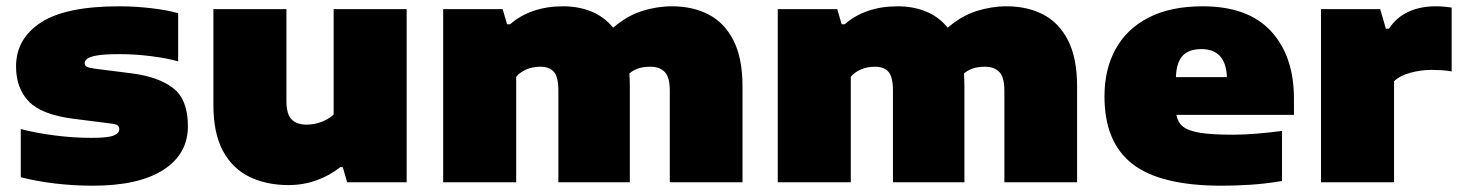

<svg xmlns="http://www.w3.org/2000/svg" viewBox="-20 -579 4638 610"><path d="M275 11Q213.5 11 153.5 3.8Q93.5 -3.5 46 -16V-169Q93.5 -156.5 153 -148.8Q212.5 -141 271 -141Q322 -141 340.5 -148.2Q359 -155.5 359 -168Q359 -176.5 353.5 -180.8Q348 -185 329 -187L211 -202Q111.5 -215 71.2 -257Q31 -299 31 -368Q31 -456 110 -507.5Q189 -559 359 -559Q408.5 -559 460 -553Q511.5 -547 546 -537V-384Q511.5 -394 460.2 -400.5Q409 -407 361 -407Q312 -407 288 -402.8Q264 -398.5 256.5 -391.8Q249 -385 249 -378Q249 -371.5 255.2 -367.5Q261.5 -363.5 280 -361L398 -346Q482 -335.5 529.5 -299.5Q577 -263.5 577 -178Q577 -89.5 498.8 -39.2Q420.5 11 275 11Z M897 9Q826.5 9 772.5 -17.2Q718.5 -43.5 688.2 -99.8Q658 -156 658 -246V-550H890V-259Q890 -215.5 906.8 -199.2Q923.5 -183 954 -183Q979 -183 1002 -192Q1025 -201 1040 -215V-550H1272V0H1083L1069 -48H1061Q1027.5 -21 985.2 -6Q943 9 897 9Z M1388 0V-550H1577L1591 -502H1601Q1631 -529 1673.8 -544Q1716.5 -559 1769 -559Q1818 -559 1858.8 -542.5Q1899.5 -526 1928 -491Q1971.5 -528.5 2019.2 -543.8Q2067 -559 2115 -559Q2181 -559 2231.5 -532.8Q2282 -506.5 2310.5 -450.2Q2339 -394 2339 -304V0H2108V-291Q2108 -334.5 2091.5 -350.8Q2075 -367 2047 -367Q2023 -367 2007 -361.2Q1991 -355.5 1979.5 -345.5Q1981 -327 1981 -307V0H1754V-291Q1754 -334.5 1739.8 -350.8Q1725.5 -367 1697 -367Q1671.5 -367 1651.8 -358.2Q1632 -349.5 1620 -335V0Z M2451 0V-550H2640L2654 -502H2664Q2694 -529 2736.8 -544Q2779.5 -559 2832 -559Q2881 -559 2921.8 -542.5Q2962.5 -526 2991 -491Q3034.5 -528.5 3082.2 -543.8Q3130 -559 3178 -559Q3244 -559 3294.5 -532.8Q3345 -506.5 3373.5 -450.2Q3402 -394 3402 -304V0H3171V-291Q3171 -334.5 3154.5 -350.8Q3138 -367 3110 -367Q3086 -367 3070 -361.2Q3054 -355.5 3042.5 -345.5Q3044 -327 3044 -307V0H2817V-291Q2817 -334.5 2802.8 -350.8Q2788.5 -367 2760 -367Q2734.5 -367 2714.8 -358.2Q2695 -349.5 2683 -335V0Z M3861 11Q3667 11 3578 -58Q3489 -127 3489 -273Q3489 -359.5 3524.8 -423.8Q3560.5 -488 3630 -523.5Q3699.5 -559 3801 -559Q3945 -559 4018 -480Q4091 -401 4091 -265V-214H3717.5Q3721.5 -191 3738 -177.2Q3754.5 -163.5 3792.2 -157.2Q3830 -151 3898 -151Q3932.5 -151 3974 -154.5Q4015.5 -158 4053 -163V-4Q4000 5 3952 8Q3904 11 3861 11ZM3797 -423Q3756.5 -423 3737 -401.5Q3717.5 -380 3716 -334H3878Q3874.5 -423 3797 -423Z M4177 0V-550H4365L4383 -488H4393Q4416.5 -524 4454.5 -541.5Q4492.5 -559 4542 -559Q4555.5 -559 4569 -557.8Q4582.5 -556.5 4592 -555V-352Q4577 -355 4559.8 -356Q4542.5 -357 4528 -357Q4495 -357 4461.5 -348Q4428 -339 4409 -321V0Z"/></svg>

Font: Encode Sans Exp Black
Style: Regular
Weight: 900
Width: 7
Designer: Multiple Designers
Foundry: Impallari Type
Version: Version 3.002; ttfautohint (v1.8.3) -l 8 -r 50 -G 200 -x 14 